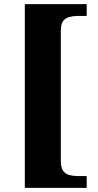

<svg xmlns="http://www.w3.org/2000/svg" viewBox="-20 -780 476 928"><path d="M100 128V-760H399V-703H356Q334 -703 315 -698Q296 -693 285 -678Q274 -663 274 -631V-1Q274 30 285 45.5Q296 61 315 66Q334 71 356 71H399V128Z"/></svg>

Font: Noto Serif Ethiopic ExtraBold
Style: Regular
Weight: 800
Version: Version 2.102